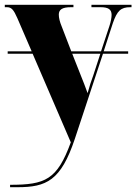

<svg xmlns="http://www.w3.org/2000/svg" viewBox="-23 -556 568 800"><path d="M19 214V224H50C170 224 231 197 289 22L406 -332H511V-342H409L447 -459C465 -511 480 -526 520 -526H525V-536H358V-526H396C428 -526 442 -517 442 -494C442 -483 439 -466 433 -448L398 -342H274L234 -446C226 -465 222 -482 222 -495C222 -516 236 -526 273 -526H283V-536H-3V-526H6C25 -526 34 -515 49 -481L109 -342H9V-332H113L272 37C215 193 166 214 19 214ZM312 -246 278 -332H395L366 -243C357 -219 350 -197 342 -168C333 -193 323 -219 312 -246Z"/></svg>

Font: Noto Serif Display Condensed Black
Style: Regular
Weight: 900
Width: 3
Designer: Monotype Design Team
Foundry: Monotype Imaging Inc.
Version: Version 2.009